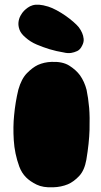

<svg xmlns="http://www.w3.org/2000/svg" viewBox="-20 -785 429 816"><path d="M347 -106Q339 -61 316.5 -37Q294 -13 269 -2Q240 10 206 11Q163 13 135.5 -0.5Q108 -14 91 -31Q72 -50 62 -77Q42 -132 38.5 -189.5Q35 -247 40 -295Q45 -350 58 -404Q71 -450 94.5 -474Q118 -498 141 -509Q168 -521 199 -522Q246 -524 274.5 -506Q303 -488 320 -465Q339 -438 348 -403Q355 -370 359 -326Q362 -288 360.5 -233Q359 -178 347 -106ZM185 -757Q201 -752 220.5 -741.5Q240 -731 258 -718.5Q276 -706 291.5 -692.5Q307 -679 315 -669Q324 -657 329 -645Q334 -634 335.5 -620Q337 -606 329 -591Q321 -574 308 -568Q295 -562 282 -560Q267 -558 251 -562Q220 -567 190 -576Q164 -584 136.5 -595.5Q109 -607 88 -626Q69 -642 63 -658.5Q57 -675 58.5 -690Q60 -705 67 -718Q74 -731 82 -739Q89 -746 98 -752.5Q107 -759 118.5 -762.5Q130 -766 146 -765Q162 -764 185 -757Z"/></svg>

Font: Sniglet
Style: ExtraBold
Weight: 800
Version: Version 2.000; ttfautohint (v0.95) -l 8 -r 50 -G 200 -x 14 -